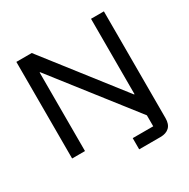

<svg xmlns="http://www.w3.org/2000/svg" viewBox="-183 -841 1143 1162"><g transform="rotate(-30 388.5 -260.0)"><path d="M461.7 155V76.7H605V0L175.8 -549.2H172.5V0H82.5V-675H190L600.8 -148.3H604.2V-675H694.2V70.8Q694.2 113.3 672.1 134.2Q650 155 610 155Z"/></g></svg>

Font: Funnel Display
Style: Regular
Weight: 400
Designer: NORD ID, Kristian Moeller
Foundry: Dicotype
Version: Version 1.000